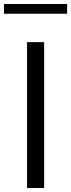

<svg xmlns="http://www.w3.org/2000/svg" viewBox="-60 -944 357 964"><path d="M75.7 0V-732.4H161.6V0ZM276.9 -875H-40V-923.8H276.9Z"/></svg>

Font: Kumbh Sans
Style: Regular
Weight: 400
Version: Version 1.005